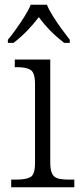

<svg xmlns="http://www.w3.org/2000/svg" viewBox="-20 -786 342 806"><path d="M27 0V-32H47Q90 -32 108.5 -43Q127 -54 127 -102V-433Q127 -481 108.5 -492.5Q90 -504 52 -504H42V-536H191V-105Q191 -72 199 -56.5Q207 -41 224.5 -36.5Q242 -32 272 -32H292V0ZM13 -619Q29 -638 47.5 -664Q66 -690 83 -717Q100 -744 109 -766H177Q186 -744 203 -717Q220 -690 239 -664Q258 -638 273 -619V-606H249Q216 -632 190.5 -658Q165 -684 143 -714Q120 -684 95 -658Q70 -632 37 -606H13Z"/></svg>

Font: Noto Serif Gurmukhi Light
Style: Regular
Weight: 300
Designer: Vaibhav Singh and the Monotype Design Team
Foundry: Monotype Imaging Inc.
Version: Version 2.004; ttfautohint (v1.8.4.7-5d5b)